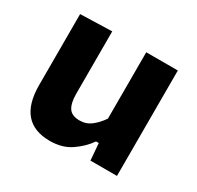

<svg xmlns="http://www.w3.org/2000/svg" viewBox="-118 -639 807 787"><g transform="rotate(30 285.0 -245.5)"><path d="M204.5 13.5Q52.5 13.5 52.5 -163.5V-499L202 -503.5V-208Q202 -164.5 216.5 -142.2Q231 -120 268.5 -120Q299.5 -120 323.5 -139Q347.5 -158 365.5 -185V-499H515V0H389.5L383 -79.5H370Q345 -43 304 -14.8Q263 13.5 204.5 13.5Z"/></g></svg>

Font: Heraclito
Style: Bold
Weight: 700
Designer: Kostas Bartsokas (font) & Cristiano Sobral (main changes)
Foundry: Kostas Bartsokas (font) & Cristiano Sobral (main changes)
Version: Version 1.00;July 8, 2020;FontCreator 13.0.0.2655 64-bit